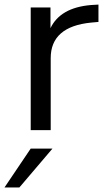

<svg xmlns="http://www.w3.org/2000/svg" viewBox="-51 -572 465 844"><path d="M84 0V-539.1H170.9V-448.2Q213.9 -538.1 347.7 -549.8L381.8 -551.8V-475.6L349.6 -472.7Q171.9 -455.1 171.9 -316.4V0ZM-31.2 252 84 81.1H179.7L34.2 252Z"/></svg>

Font: Min Sans
Style: Regular
Weight: 400
Designer: Jinseong-Kim, NotoSansCJK, Nunito
Foundry: Jinseong-Kim
Version: Version 1.400;Glyphs 3.1.2 (3151)